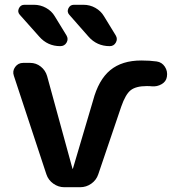

<svg xmlns="http://www.w3.org/2000/svg" viewBox="-20 -783 731 803"><path d="M122 -763Q149 -763 172.5 -750Q196 -737 209 -715L258 -635Q267 -620 258.5 -605Q250 -590 232 -590Q179 -590 144 -630L63 -721Q52 -733 59 -748Q66 -763 82 -763ZM329 -763Q356 -763 379 -750Q402 -737 415 -715L464 -635Q473 -620 464.5 -605Q456 -590 439 -590Q385 -590 350 -630L270 -721Q259 -733 266 -748Q273 -763 289 -763ZM174 -54 38 -466Q31 -486 43.5 -503Q56 -520 77 -520H106Q131 -520 150.5 -504.5Q170 -489 177 -465L283 -78Q283 -77 284 -77Q285 -77 285 -78L369 -362Q392 -449 441 -489.5Q490 -530 571 -530Q607 -530 635 -526Q657 -523 669.5 -504Q682 -485 678 -462Q675 -442 656 -431Q637 -420 615 -422Q608 -423 594 -423Q549 -423 527 -406Q505 -389 487 -337L391 -54Q383 -30 362 -15Q341 0 315 0H249Q224 0 203 -15Q182 -30 174 -54Z"/></svg>

Font: Rounded Mplus 1c Bold
Style: Bold
Weight: 700
Version: Version 1.059.20150529